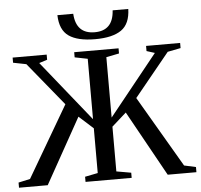

<svg xmlns="http://www.w3.org/2000/svg" viewBox="-57 -907 1010 966"><g transform="rotate(-5 448.0 -424.0)"><path d="M401 -265 329 -330 145 0H0V-26L59 -39L269 -398L91 -616L25 -629V-655H197V-629L156 -616L401 -311V-616L336 -629V-655H560V-629L495 -616V-311L740 -616L699 -629V-655H871V-629L805 -616L627 -398L837 -39L896 -26V0H751L568 -330L495 -265V-39L569 -26V0H336V-26L401 -39ZM627 -848H626Q624 -773 579.5 -742Q535 -711 447 -711Q359 -711 314.5 -742Q270 -773 268 -848H348Q354 -746 448 -746Q541 -746 547 -848Z"/></g></svg>

Font: Libra Serif Modern
Style: Regular
Weight: 400
Designer: Stefan Peev, Context Ltd
Foundry: Stefan Peev, Context Ltd
Version: Version 1.000